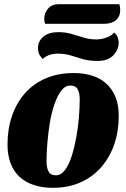

<svg xmlns="http://www.w3.org/2000/svg" viewBox="-20 -880 605 920"><path d="M233 20Q184 20 143.5 7Q103 -6 74.5 -32Q46 -58 31 -97Q16 -136 16 -188Q16 -262 37.5 -324.5Q59 -387 99.5 -433Q140 -479 199 -504.5Q258 -530 333 -530Q383 -530 423 -517Q463 -504 490.5 -478.5Q518 -453 533.5 -415Q549 -377 549 -325Q549 -251 527.5 -188.5Q506 -126 465 -79Q424 -32 365.5 -6Q307 20 233 20ZM248 -40Q272 -40 291 -65Q310 -90 323 -130.5Q336 -171 345 -219.5Q354 -268 358 -316.5Q362 -365 362 -404Q362 -433 352.5 -451.5Q343 -470 317 -470Q292 -470 273.5 -445.5Q255 -421 241 -381Q227 -341 219 -292.5Q211 -244 207 -195.5Q203 -147 203 -106Q203 -77 212.5 -58.5Q222 -40 248 -40ZM449 -588Q407 -588 377.5 -596.5Q348 -605 320 -614Q292 -623 256 -623Q232 -623 213.5 -615.5Q195 -608 184 -597Q170 -613 166 -625Q162 -637 162 -649Q162 -683 188 -704.5Q214 -726 260 -726Q293 -726 322.5 -717.5Q352 -709 381 -700Q410 -691 442 -691Q467 -691 492.5 -701Q518 -711 526 -724Q539 -715 543.5 -702Q548 -689 549 -679Q549 -642 523 -615Q497 -588 449 -588ZM196 -766Q194 -772 193 -778Q192 -784 192 -790Q192 -818 210.5 -839Q229 -860 261 -860H552Q554 -853 555 -846Q556 -839 556 -832Q556 -800 535 -783Q514 -766 480 -766Z"/></svg>

Font: Sansita Swashed Light ExtraBold
Style: Regular
Weight: 800
Version: Version 1.003